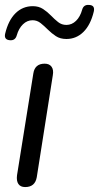

<svg xmlns="http://www.w3.org/2000/svg" viewBox="-26 -751 401 778"><path d="M76 7Q57 7 48.5 -5.5Q40 -18 43 -41L109 -453Q115 -493 155 -493Q174 -493 183 -480.5Q192 -468 188 -446L123 -33Q116 7 76 7ZM14 -588Q-11 -590 -5 -615Q8 -669 37 -697.5Q66 -726 107 -726Q131 -726 148.5 -714.5Q166 -703 180.5 -688Q195 -673 209.5 -661.5Q224 -650 243 -650Q265 -650 282 -666.5Q299 -683 307 -712Q313 -733 335 -731Q360 -730 354 -704Q341 -650 312 -621.5Q283 -593 243 -593Q218 -593 200.5 -604.5Q183 -616 168 -631Q153 -646 138.5 -657.5Q124 -669 106 -669Q84 -669 67 -652.5Q50 -636 42 -608Q36 -586 14 -588Z"/></svg>

Font: Nunito
Style: Italic
Weight: 400
Italic angle: -9°
Designer: Vernon Adams
Foundry: Vernon Adams
Version: Version 3.601; ttfautohint (v1.8.2.53-6de2)